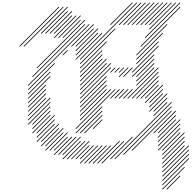

<svg xmlns="http://www.w3.org/2000/svg" viewBox="-20 -1310 1580 1584"><path d="M500 4.3 647.1 -142.9 642.9 -147.1 495.7 0ZM535.7 4.3 682.9 -142.9 678.6 -147.1 531.4 0ZM571.4 4.3 718.6 -142.9 714.3 -147.1 567.1 0ZM607.1 4.3 718.6 -107.1 714.3 -111.4 602.9 0ZM642.9 4.3 754.3 -107.1 750 -111.4 638.6 0ZM642.9 40 790 -107.1 785.7 -111.4 638.6 35.7ZM678.6 40 825.7 -107.1 821.4 -111.4 674.3 35.7ZM714.3 40 861.4 -107.1 857.1 -111.4 710 35.7ZM750 40 897.1 -107.1 892.9 -111.4 745.7 35.7ZM785.7 40 968.6 -142.9 964.3 -147.1 781.4 35.7ZM821.4 40 1004.3 -142.9 1000 -147.1 817.1 35.7ZM892.9 4.3 1075.7 -178.6 1071.4 -182.9 888.6 0ZM928.6 4.3 1397.1 -464.3 1392.9 -468.6 924.3 0ZM464.3 -31.4 611.4 -178.6 607.1 -182.9 460 -35.7ZM500 -31.4 647.1 -178.6 642.9 -182.9 495.7 -35.7ZM428.6 -31.4 575.7 -178.6 571.4 -182.9 424.3 -35.7ZM357.1 -67.1 504.3 -214.3 500 -218.6 352.9 -71.4ZM392.9 -67.1 540 -214.3 535.7 -218.6 388.6 -71.4ZM428.6 -67.1 540 -178.6 535.7 -182.9 424.3 -71.4ZM1000 -31.4 1397.1 -428.6 1392.9 -432.9 995.7 -35.7ZM1071.4 -67.1 1397.1 -392.9 1392.9 -397.1 1067.1 -71.4ZM357.1 -102.9 504.3 -250 500 -254.3 352.9 -107.1ZM321.4 -102.9 468.6 -250 464.3 -254.3 317.1 -107.1ZM321.4 -138.6 468.6 -285.7 464.3 -290 317.1 -142.9ZM285.7 -138.6 432.9 -285.7 428.6 -290 281.4 -142.9ZM285.7 -174.3 432.9 -321.4 428.6 -325.7 281.4 -178.6ZM250 -210 397.1 -357.1 392.9 -361.4 245.7 -214.3ZM285.7 -210 432.9 -357.1 428.6 -361.4 281.4 -214.3ZM250 -245.7 397.1 -392.9 392.9 -397.1 245.7 -250ZM250 -281.4 397.1 -428.6 392.9 -432.9 245.7 -285.7ZM214.3 -317.1 397.1 -500 392.9 -504.3 210 -321.4ZM214.3 -281.4 397.1 -464.3 392.9 -468.6 210 -285.7ZM214.3 -352.9 361.4 -500 357.1 -504.3 210 -357.1ZM214.3 -388.6 361.4 -535.7 357.1 -540 210 -392.9ZM214.3 -424.3 361.4 -571.4 357.1 -575.7 210 -428.6ZM214.3 -460 361.4 -607.1 357.1 -611.4 210 -464.3ZM214.3 -495.7 397.1 -678.6 392.9 -682.9 210 -500ZM214.3 -531.4 397.1 -714.3 392.9 -718.6 210 -535.7ZM214.3 -567.1 432.9 -785.7 428.6 -790 210 -571.4ZM214.3 -602.9 718.6 -1107.1 714.3 -1111.4 210 -607.1ZM250 -674.3 682.9 -1107.1 678.6 -1111.4 245.7 -678.6ZM285.7 -745.7 682.9 -1142.9 678.6 -1147.1 281.4 -750ZM500 -852.9 540 -892.9 535.7 -897.1 495.7 -857.1ZM500 -995.7 647.1 -1142.9 642.9 -1147.1 495.7 -1000ZM464.3 -995.7 647.1 -1178.6 642.9 -1182.9 460 -1000ZM428.6 -995.7 611.4 -1178.6 607.1 -1182.9 424.3 -1000ZM571.4 -924.3 754.3 -1107.1 750 -1111.4 567.1 -928.6ZM607.1 -924.3 754.3 -1071.4 750 -1075.7 602.9 -928.6ZM607.1 -888.6 790 -1071.4 785.7 -1075.7 602.9 -892.9ZM607.1 -852.9 790 -1035.7 785.7 -1040 602.9 -857.1ZM607.1 -817.1 825.7 -1035.7 821.4 -1040 602.9 -821.4ZM642.9 -817.1 1111.4 -1285.7 1107.1 -1290 638.6 -821.4ZM642.9 -781.4 932.9 -1071.4 928.6 -1075.7 638.6 -785.7ZM642.9 -745.7 861.4 -964.3 857.1 -968.6 638.6 -750ZM642.9 -710 825.7 -892.9 821.4 -897.1 638.6 -714.3ZM642.9 -674.3 825.7 -857.1 821.4 -861.4 638.6 -678.6ZM642.9 -638.6 825.7 -821.4 821.4 -825.7 638.6 -642.9ZM642.9 -602.9 861.4 -821.4 857.1 -825.7 638.6 -607.1ZM642.9 -567.1 861.4 -785.7 857.1 -790 638.6 -571.4ZM642.9 -531.4 897.1 -785.7 892.9 -790 638.6 -535.7ZM642.9 -495.7 897.1 -750 892.9 -754.3 638.6 -500ZM642.9 -460 861.4 -678.6 857.1 -682.9 638.6 -464.3ZM642.9 -424.3 861.4 -642.9 857.1 -647.1 638.6 -428.6ZM642.9 -388.6 861.4 -607.1 857.1 -611.4 638.6 -392.9ZM642.9 -352.9 861.4 -571.4 857.1 -575.7 638.6 -357.1ZM642.9 -317.1 897.1 -571.4 892.9 -575.7 638.6 -321.4ZM607.1 -245.7 932.9 -571.4 928.6 -575.7 602.9 -250ZM607.1 -210 825.7 -428.6 821.4 -432.9 602.9 -214.3ZM642.9 -210 825.7 -392.9 821.4 -397.1 638.6 -214.3ZM678.6 -210 825.7 -357.1 821.4 -361.4 674.3 -214.3ZM750 -245.7 825.7 -321.4 821.4 -325.7 745.7 -250ZM142.9 -924.3 468.6 -1250 464.3 -1254.3 138.6 -928.6ZM178.6 -924.3 504.3 -1250 500 -1254.3 174.3 -928.6ZM321.4 -1031.4 540 -1250 535.7 -1254.3 317.1 -1035.7ZM357.1 -1031.4 540 -1214.3 535.7 -1218.6 352.9 -1035.7ZM392.9 -1031.4 575.7 -1214.3 571.4 -1218.6 388.6 -1035.7ZM428.6 -1031.4 575.7 -1178.6 571.4 -1182.9 424.3 -1035.7ZM964.3 -1102.9 1147.1 -1285.7 1142.9 -1290 960 -1107.1ZM892.9 -1102.9 1075.7 -1285.7 1071.4 -1290 888.6 -1107.1ZM1000 -1102.9 1182.9 -1285.7 1178.6 -1290 995.7 -1107.1ZM1035.7 -1102.9 1218.6 -1285.7 1214.3 -1290 1031.4 -1107.1ZM1071.4 -1102.9 1254.3 -1285.7 1250 -1290 1067.1 -1107.1ZM1107.1 -1102.9 1290 -1285.7 1285.7 -1290 1102.9 -1107.1ZM1142.9 -1102.9 1325.7 -1285.7 1321.4 -1290 1138.6 -1107.1ZM1178.6 -1102.9 1361.4 -1285.7 1357.1 -1290 1174.3 -1107.1ZM1214.3 -1102.9 1397.1 -1285.7 1392.9 -1290 1210 -1107.1ZM1178.6 -995.7 1468.6 -1285.7 1464.3 -1290 1174.3 -1000ZM1142.9 -924.3 1468.6 -1250 1464.3 -1254.3 1138.6 -928.6ZM1214.3 -1067.1 1432.9 -1285.7 1428.6 -1290 1210 -1071.4ZM1107.1 -781.4 1290 -964.3 1285.7 -968.6 1102.9 -785.7ZM1071.4 -710 1290 -928.6 1285.7 -932.9 1067.1 -714.3ZM1107.1 -852.9 1361.4 -1107.1 1357.1 -1111.4 1102.9 -857.1ZM1107.1 -817.1 1325.7 -1035.7 1321.4 -1040 1102.9 -821.4ZM1071.4 -674.3 1254.3 -857.1 1250 -861.4 1067.1 -678.6ZM1107.1 -674.3 1254.3 -821.4 1250 -825.7 1102.9 -678.6ZM1107.1 -638.6 1254.3 -785.7 1250 -790 1102.9 -642.9ZM1107.1 -602.9 1254.3 -750 1250 -754.3 1102.9 -607.1ZM1035.7 -495.7 1290 -750 1285.7 -754.3 1031.4 -500ZM1071.4 -495.7 1290 -714.3 1285.7 -718.6 1067.1 -500ZM1107.1 -495.7 1290 -678.6 1285.7 -682.9 1102.9 -500ZM1142.9 -495.7 1290 -642.9 1285.7 -647.1 1138.6 -500ZM1178.6 -495.7 1290 -607.1 1285.7 -611.4 1174.3 -500ZM1178.6 -460 1325.7 -607.1 1321.4 -611.4 1174.3 -464.3ZM1214.3 -460 1325.7 -571.4 1321.4 -575.7 1210 -464.3ZM1214.3 -424.3 1325.7 -535.7 1321.4 -540 1210 -428.6ZM1214.3 -388.6 1361.4 -535.7 1357.1 -540 1210 -392.9ZM1250 -388.6 1361.4 -500 1357.1 -504.3 1245.7 -392.9ZM1250 -352.9 1361.4 -464.3 1357.1 -468.6 1245.7 -357.1ZM1000 -674.3 1075.7 -750 1071.4 -754.3 995.7 -678.6ZM964.3 -674.3 1040 -750 1035.7 -754.3 960 -678.6ZM964.3 -710 1004.3 -750 1000 -754.3 960 -714.3ZM892.9 -710 932.9 -750 928.6 -754.3 888.6 -714.3ZM928.6 -710 968.6 -750 964.3 -754.3 924.3 -714.3ZM892.9 -495.7 968.6 -571.4 964.3 -575.7 888.6 -500ZM928.6 -495.7 1004.3 -571.4 1000 -575.7 924.3 -500ZM964.3 -495.7 1040 -571.4 1035.7 -575.7 960 -500ZM1000 -495.7 1075.7 -571.4 1071.4 -575.7 995.7 -500ZM1250 -210 1432.9 -392.9 1428.6 -397.1 1245.7 -214.3ZM1285.7 -210 1432.9 -357.1 1428.6 -361.4 1281.4 -214.3ZM1285.7 -138.6 1468.6 -321.4 1464.3 -325.7 1281.4 -142.9ZM1321.4 -67.1 1468.6 -214.3 1464.3 -218.6 1317.1 -71.4ZM1321.4 -31.4 1504.3 -214.3 1500 -218.6 1317.1 -35.7ZM1321.4 4.3 1504.3 -178.6 1500 -182.9 1317.1 0ZM1321.4 40 1504.3 -142.9 1500 -147.1 1317.1 35.7ZM1321.4 75.7 1504.3 -107.1 1500 -111.4 1317.1 71.4ZM1321.4 111.4 1540 -107.1 1535.7 -111.4 1317.1 107.1ZM1285.7 -67.1 1468.6 -250 1464.3 -254.3 1281.4 -71.4ZM1285.7 -102.9 1468.6 -285.7 1464.3 -290 1281.4 -107.1ZM1285.7 -174.3 1432.9 -321.4 1428.6 -325.7 1281.4 -178.6ZM1321.4 147.1 1540 -71.4 1535.7 -75.7 1317.1 142.9ZM1321.4 182.9 1540 -35.7 1535.7 -40 1317.1 178.6ZM1321.4 218.6 1540 0 1535.7 -4.3 1317.1 214.3ZM1321.4 254.3 1504.3 71.4 1500 67.1 1317.1 250ZM1357.1 254.3 1468.6 142.9 1464.3 138.6 1352.9 250Z"/></svg>

Font: Gossip High Needlepoint
Style: Regular
Weight: 100
Width: 7
Designer: Deborah Khodanovich
Version: Version 1.001;Glyphs 3.3.1 (3343)